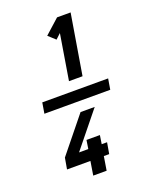

<svg xmlns="http://www.w3.org/2000/svg" viewBox="-181 -946 963 1211"><g transform="rotate(-20 300.0 -340.0)"><path d="M515 -304H73L85 -376H527ZM289 -444 339 -749 305 -717 258 -760 356 -848H447L380 -444ZM229 168 244 75H87L100 0L291 -236H386L195 0H257L266 -58H356L347 0H383L370 75H334L319 168Z"/></g></svg>

Font: Iosevka XBd Ex Obl
Style: Regular
Weight: 800
Width: 7
Italic angle: -9°
Monospace: yes
Designer: Belleve Invis
Foundry: Belleve Invis
Version: Version 32.5.0; ttfautohint (v1.8.4)